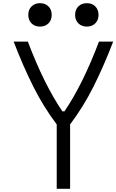

<svg xmlns="http://www.w3.org/2000/svg" viewBox="-20 -1176 725 1196"><path d="M468.1 -1136.1Q488.3 -1156.2 520.8 -1156.2Q553.4 -1156.2 573.6 -1136.1Q593.8 -1115.9 593.8 -1083.3Q593.8 -1050.8 573.6 -1030.6Q553.4 -1010.4 520.8 -1010.4Q488.3 -1010.4 468.1 -1030.6Q447.9 -1050.8 447.9 -1083.3Q447.9 -1115.9 468.1 -1136.1ZM176.4 -1136.1Q196.6 -1156.2 229.2 -1156.2Q261.7 -1156.2 281.9 -1136.1Q302.1 -1115.9 302.1 -1083.3Q302.1 -1050.8 281.9 -1030.6Q261.7 -1010.4 229.2 -1010.4Q196.6 -1010.4 176.4 -1030.6Q156.2 -1050.8 156.2 -1083.3Q156.2 -1115.9 176.4 -1136.1ZM381.5 -482.4Q496.1 -651 596.4 -916.7H684.9Q625.7 -762.4 562.2 -636.1Q498.7 -509.8 416.7 -401V0H333.3V-401Q251.3 -509.8 187.8 -636.1Q124.3 -762.4 65.1 -916.7H153.6Q253.3 -652.3 368.5 -482.4Z"/></svg>

Font: Monoid
Style: Regular
Weight: 400
Width: 4
Monospace: yes
Designer: Andreas Larsen (@larsenwork)
Version: Version 0.61